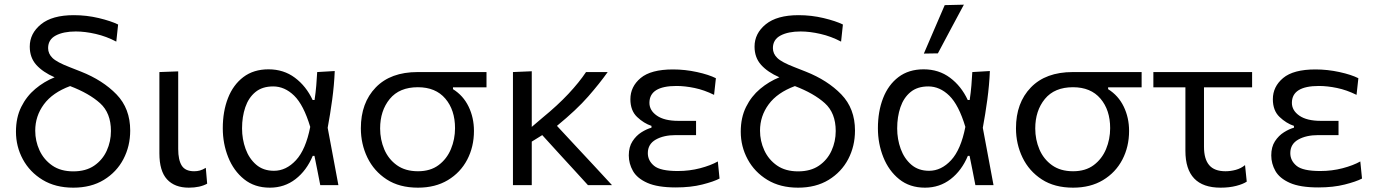

<svg xmlns="http://www.w3.org/2000/svg" viewBox="-20 -812 6036 842"><path d="M301.5 11Q223 11 166.8 -23.2Q110.5 -57.5 80.2 -113.5Q50 -169.5 50 -234.5Q50 -296.5 73.2 -343.2Q96.5 -390 135 -422.2Q173.5 -454.5 219.5 -473Q168 -495.5 139.2 -527.5Q110.5 -559.5 110.5 -607.5Q110.5 -665.5 159.8 -705.5Q209 -745.5 303.5 -745.5Q359.5 -745.5 413 -732.8Q466.5 -720 498 -704.5L490 -629.5Q446.5 -652.5 399.8 -663.2Q353 -674 312.5 -674Q258 -674 224.5 -656.2Q191 -638.5 191 -601Q191 -576.5 210.2 -557.8Q229.5 -539 285.5 -517.5L335 -498Q431 -460 491 -398Q551 -336 551 -239.5Q551 -171 521.2 -114.2Q491.5 -57.5 435.5 -23.2Q379.5 11 301.5 11ZM134.5 -239Q134.5 -193.5 153.2 -152.8Q172 -112 209 -86.2Q246 -60.5 301.5 -60.5Q356.5 -60.5 393 -85.5Q429.5 -110.5 448 -151Q466.5 -191.5 466.5 -237.5Q466.5 -316.5 418.8 -359.5Q371 -402.5 287.5 -434.5Q210.5 -406 172.5 -354.5Q134.5 -303 134.5 -239Z M808 11Q746 11 712.5 -25.5Q679 -62 679 -139.5V-496L761.5 -499V-158.5Q761.5 -110.5 777 -85.8Q792.5 -61 831.5 -61Q844.5 -61 856.5 -64.2Q868.5 -67.5 882.5 -76L888.5 -6.5Q857 11 808 11Z M1163.5 11Q1096.5 11 1050.5 -26Q1004.5 -63 980.8 -122.5Q957 -182 957 -249.5Q957 -323.5 979.8 -381.8Q1002.5 -440 1047.2 -474Q1092 -508 1157.5 -508Q1224 -508 1273.2 -471.2Q1322.5 -434.5 1351 -373.5H1359.5Q1364.5 -407 1367 -437.5Q1369.5 -468 1371 -496L1448 -500.5Q1445.5 -439 1436.8 -374.8Q1428 -310.5 1417 -251.5Q1429 -188.5 1440.5 -126Q1452 -63 1464 0H1384.5Q1378 -32 1372 -64Q1365.5 -96 1359 -128.5H1351.5Q1324.5 -64 1276 -26.5Q1227.5 11 1163.5 11ZM1181.5 -63Q1235 -63 1278 -109.5Q1321 -156 1340.5 -255.5Q1311.5 -352 1270 -392.5Q1228.5 -433 1178 -433Q1130 -433 1100 -408.2Q1070 -383.5 1055.8 -341.8Q1041.5 -300 1041.5 -249Q1041.5 -201.5 1057 -159Q1072.5 -116.5 1103.5 -89.8Q1134.5 -63 1181.5 -63Z M1813 11Q1731.5 11 1675.8 -25.2Q1620 -61.5 1591.2 -121Q1562.5 -180.5 1562.5 -249.5Q1562.5 -361 1627.8 -428.5Q1693 -496 1811.5 -496H2113.5V-429H1966.5V-421Q2011.5 -393 2035 -344.5Q2058.5 -296 2058.5 -238Q2058.5 -168.5 2029 -112Q1999.5 -55.5 1944.2 -22.2Q1889 11 1813 11ZM1813 -61Q1867.5 -61 1903.5 -88Q1939.5 -115 1957.5 -158.2Q1975.5 -201.5 1975.5 -250Q1975.5 -329.5 1933 -379.5Q1890.5 -429.5 1812.5 -429.5Q1731.5 -429.5 1689.2 -378Q1647 -326.5 1647 -248.5Q1647 -200 1665.2 -157Q1683.5 -114 1720.5 -87.5Q1757.5 -61 1813 -61Z M2229.5 0V-496L2312 -499.5V-255.5L2359.5 -296Q2425.5 -350 2472.8 -400.5Q2520 -451 2550 -496H2645Q2609.5 -446 2559.2 -388.5Q2509 -331 2422.5 -260L2508.5 -167.5Q2544 -129.5 2584.5 -86Q2624.5 -42.5 2664 0H2558.5Q2528 -33.5 2499 -65.2Q2470 -97 2439.5 -130L2358 -219.5L2312 -191V0Z M2943.5 10Q2864 10 2819 -10Q2774 -30 2755.8 -62.2Q2737.5 -94.5 2737.5 -130.5Q2737.5 -167.5 2753.8 -192.5Q2770 -217.5 2793.2 -232Q2816.5 -246.5 2837 -252V-260Q2803.5 -271 2774 -299Q2744.5 -327 2744.5 -377Q2744.5 -432 2789.5 -469.8Q2834.5 -507.5 2931.5 -507.5Q2984.5 -507.5 3036.8 -496Q3089 -484.5 3119.5 -469L3111.5 -396Q3068 -417.5 3025.8 -426.2Q2983.5 -435 2946.5 -435Q2828 -435 2828 -361Q2828 -327.5 2860.8 -304.8Q2893.5 -282 2955 -282H3032.5V-219.5H2943.5Q2890.5 -219.5 2855.8 -199.8Q2821 -180 2821 -140.5Q2821 -107.5 2848.5 -84.8Q2876 -62 2952.5 -62Q3003.5 -62 3050.2 -74.2Q3097 -86.5 3128 -104L3135.5 -29Q3110 -15.5 3059.8 -2.8Q3009.5 10 2943.5 10Z M3480 11Q3401.5 11 3345.2 -23.2Q3289 -57.5 3258.8 -113.5Q3228.5 -169.5 3228.5 -234.5Q3228.5 -296.5 3251.8 -343.2Q3275 -390 3313.5 -422.2Q3352 -454.5 3398 -473Q3346.5 -495.5 3317.8 -527.5Q3289 -559.5 3289 -607.5Q3289 -665.5 3338.2 -705.5Q3387.5 -745.5 3482 -745.5Q3538 -745.5 3591.5 -732.8Q3645 -720 3676.5 -704.5L3668.5 -629.5Q3625 -652.5 3578.2 -663.2Q3531.5 -674 3491 -674Q3436.5 -674 3403 -656.2Q3369.5 -638.5 3369.5 -601Q3369.5 -576.5 3388.8 -557.8Q3408 -539 3464 -517.5L3513.5 -498Q3609.5 -460 3669.5 -398Q3729.5 -336 3729.5 -239.5Q3729.5 -171 3699.8 -114.2Q3670 -57.5 3614 -23.2Q3558 11 3480 11ZM3313 -239Q3313 -193.5 3331.8 -152.8Q3350.5 -112 3387.5 -86.2Q3424.5 -60.5 3480 -60.5Q3535 -60.5 3571.5 -85.5Q3608 -110.5 3626.5 -151Q3645 -191.5 3645 -237.5Q3645 -316.5 3597.2 -359.5Q3549.5 -402.5 3466 -434.5Q3389 -406 3351 -354.5Q3313 -303 3313 -239Z M4036.5 11Q3969.5 11 3923.5 -26Q3877.5 -63 3853.8 -122.5Q3830 -182 3830 -249.5Q3830 -323.5 3852.8 -381.8Q3875.5 -440 3920.2 -474Q3965 -508 4030.5 -508Q4097 -508 4146.2 -471.2Q4195.5 -434.5 4224 -373.5H4232.5Q4237.5 -407 4240 -437.5Q4242.5 -468 4244 -496L4321 -500.5Q4318.5 -439 4309.8 -374.8Q4301 -310.5 4290 -251.5Q4302 -188.5 4313.5 -126Q4325 -63 4337 0H4257.5Q4251 -32 4245 -64Q4238.5 -96 4232 -128.5H4224.5Q4197.5 -64 4149 -26.5Q4100.5 11 4036.5 11ZM4054.5 -63Q4108 -63 4151 -109.5Q4194 -156 4213.5 -255.5Q4184.5 -352 4143 -392.5Q4101.5 -433 4051 -433Q4003 -433 3973 -408.2Q3943 -383.5 3928.8 -341.8Q3914.5 -300 3914.5 -249Q3914.5 -201.5 3930 -159Q3945.5 -116.5 3976.5 -89.8Q4007.5 -63 4054.5 -63ZM4031.5 -577Q4054.5 -630.5 4077.5 -684Q4100.5 -737 4123 -789.5L4207 -791.5Q4178 -737.5 4149.5 -684.2Q4121 -631 4093 -578Z M4686 11Q4604.5 11 4548.8 -25.2Q4493 -61.5 4464.2 -121Q4435.5 -180.5 4435.5 -249.5Q4435.5 -361 4500.8 -428.5Q4566 -496 4684.5 -496H4986.5V-429H4839.5V-421Q4884.5 -393 4908 -344.5Q4931.5 -296 4931.5 -238Q4931.5 -168.5 4902 -112Q4872.5 -55.5 4817.2 -22.2Q4762 11 4686 11ZM4686 -61Q4740.5 -61 4776.5 -88Q4812.5 -115 4830.5 -158.2Q4848.5 -201.5 4848.5 -250Q4848.5 -329.5 4806 -379.5Q4763.5 -429.5 4685.5 -429.5Q4604.5 -429.5 4562.2 -378Q4520 -326.5 4520 -248.5Q4520 -200 4538.2 -157Q4556.5 -114 4593.5 -87.5Q4630.5 -61 4686 -61Z M5332.5 11Q5178.5 11 5178.5 -150.5V-429H5038V-496H5471V-429H5260V-168.5Q5260 -114.5 5282.8 -87.8Q5305.5 -61 5354.5 -61Q5376.5 -61 5399.5 -67.2Q5422.5 -73.5 5440 -88L5447.5 -15.5Q5431 -4.5 5401 3.2Q5371 11 5332.5 11Z M5761 10Q5681.5 10 5636.5 -10Q5591.5 -30 5573.2 -62.2Q5555 -94.5 5555 -130.5Q5555 -167.5 5571.2 -192.5Q5587.5 -217.5 5610.8 -232Q5634 -246.5 5654.5 -252V-260Q5621 -271 5591.5 -299Q5562 -327 5562 -377Q5562 -432 5607 -469.8Q5652 -507.5 5749 -507.5Q5802 -507.5 5854.2 -496Q5906.5 -484.5 5937 -469L5929 -396Q5885.5 -417.5 5843.2 -426.2Q5801 -435 5764 -435Q5645.5 -435 5645.5 -361Q5645.5 -327.5 5678.2 -304.8Q5711 -282 5772.5 -282H5850V-219.5H5761Q5708 -219.5 5673.2 -199.8Q5638.5 -180 5638.5 -140.5Q5638.5 -107.5 5666 -84.8Q5693.5 -62 5770 -62Q5821 -62 5867.8 -74.2Q5914.5 -86.5 5945.5 -104L5953 -29Q5927.5 -15.5 5877.2 -2.8Q5827 10 5761 10Z"/></svg>

Font: Heraclito
Style: Regular
Weight: 400
Designer: Kostas Bartsokas (font) & Cristiano Sobral (main changes)
Foundry: Kostas Bartsokas (font) & Cristiano Sobral (main changes)
Version: Version 1.00;July 8, 2020;FontCreator 13.0.0.2655 64-bit